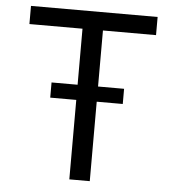

<svg xmlns="http://www.w3.org/2000/svg" viewBox="-52 -775 746 824"><g transform="rotate(5 321.0 -363.5)"><path d="M593.8 -727.3V-649.1H365.1V-407.7H477.3V-342.3H365.1V0H277V-342.3H164.8V-407.7H277V-649.1H48.3V-727.3Z"/></g></svg>

Font: Inter P
Style: Regular
Weight: 400
Designer: Rasmus Andersson
Foundry: rsms
Version: Version 3.018;git-588b23468